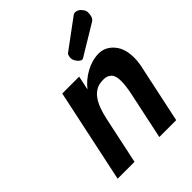

<svg xmlns="http://www.w3.org/2000/svg" viewBox="-220 -896 1013 1013"><g transform="rotate(-45 286.0 -390.0)"><path d="M184.1 0H58.1L169.4 -524.4H295.4L278.8 -445.3Q309.1 -485.4 357.4 -511.7Q405.8 -538.1 454.3 -538.1Q502.9 -538.1 537.4 -498.5Q571.8 -459 571.8 -389.6Q571.8 -360.4 564.5 -326.2L495.1 0H369.1L424.8 -262.2Q436 -314 436 -352.5Q436 -391.1 419.4 -407.2Q402.8 -423.3 378.4 -423.3Q354 -423.3 339.8 -419.4Q325.7 -415.5 310.5 -404.8Q295.4 -394 283.2 -376.5Q255.9 -338.4 239.7 -261.7ZM371.6 -576.2Q356 -576.2 339.8 -601.6Q326.7 -622.1 336.9 -647.9Q338.4 -651.9 342.3 -654.3L505.4 -774.9Q511.7 -779.8 518.1 -779.8Q544.9 -779.8 562 -752Q568.4 -742.2 568.4 -729.5Q568.4 -695.8 550.8 -682.6L378.4 -578.6Q374.5 -576.2 371.6 -576.2Z"/></g></svg>

Font: Tuffy
Style: BoldItalic
Weight: 700
Italic angle: -12°
Designer: Thatcher Ulrich, Karoly Barta, Michael Everson
Version: Version 001.271